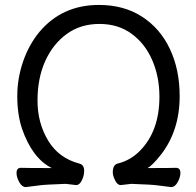

<svg xmlns="http://www.w3.org/2000/svg" viewBox="-20 -737 795 778"><path d="M674 21H673Q653 19 629 15.5Q605 12 581 11L512 8L469 13Q456 13 446.5 -6Q437 -25 437 -38Q437 -69 456 -74Q509 -87 547 -126Q626 -206 626 -345Q626 -426 597 -493Q568 -560 513.5 -600Q459 -640 383 -640Q306 -640 250 -599Q194 -558 163 -489Q132 -420 132 -329Q132 -239 175 -167.5Q218 -96 302 -74Q321 -69 321 -45Q321 -25 311.5 -6Q302 13 289 13L246 8L177 11Q153 12 129 15.5Q105 19 85 21H84Q69 21 58 1Q47 -19 47 -36Q47 -57 65 -57Q88 -56 190 -56Q111 -95 69 -216Q50 -274 50 -347Q50 -419 73.5 -487.5Q97 -556 140 -608Q232 -717 381 -717Q482 -717 555.5 -669.5Q629 -622 668.5 -538.5Q708 -455 708 -347Q708 -208 632 -110Q597 -66 578 -56Q676 -56 693 -57Q711 -57 711 -36Q711 -19 700 1Q689 21 674 21Z"/></svg>

Font: ToneOZ-Pinyin-WenKai-Medium
Style: Medium
Weight: 700
Designer: Fontworks Inc.
Foundry: ToneOZ
Version: Version 0.240331